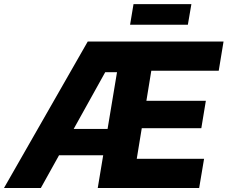

<svg xmlns="http://www.w3.org/2000/svg" viewBox="-56 -934 1131 954"><path d="M-36.1 0 379.9 -727.5H1054.7L1030.8 -582.5H695.8L671.4 -433.1H966.8L944.3 -296.9H648.4L623.5 -145H958L933.6 0H429.7L525.4 -575.2H466.8L147 0ZM162.1 -162.6 184.1 -293.5H541.5L520 -162.6ZM895 -913.6 877.4 -811H590.3L607.4 -913.6Z"/></svg>

Font: Inter 28pt ExtraBold
Style: Italic
Weight: 800
Italic angle: -9.3988°
Designer: Rasmus Andersson
Foundry: rsms
Version: Version 4.001;git-66647c0bb